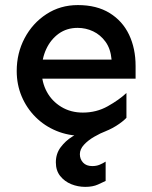

<svg xmlns="http://www.w3.org/2000/svg" viewBox="-20 -521 599 757"><path d="M304.7 14.6Q250 14.6 202.6 -4.9Q155.3 -24.4 120.1 -59.6Q85 -94.7 65.4 -141.1Q45.9 -187.5 45.9 -241.2Q45.9 -311.5 77.1 -370.6Q108.4 -429.7 163.1 -465.3Q217.8 -501 287.1 -501Q361.3 -501 412.1 -469.7Q462.9 -438.5 488.8 -384.3Q514.6 -330.1 514.6 -260.7V-210.9H136.7V-286.1H419.9Q416 -329.1 396 -356.4Q376 -383.8 347.2 -397.5Q318.4 -411.1 286.1 -411.1Q243.2 -411.1 211.4 -388.2Q179.7 -365.2 162.1 -327.1Q144.5 -289.1 144.5 -241.2Q144.5 -196.3 164.6 -159.2Q184.6 -122.1 221.7 -99.6Q258.8 -77.1 306.6 -77.1Q360.4 -77.1 404.8 -102.1Q449.2 -127 478.5 -154.3V-56.6Q463.9 -41 437.5 -24.4Q411.1 -7.8 377 3.4Q342.8 14.6 304.7 14.6ZM316.4 215.8Q287.1 215.8 260.7 205.1Q234.4 194.3 217.3 172.9Q200.2 151.4 200.2 119.1Q200.2 85 219.2 59.6Q238.3 34.2 264.2 18.1Q290 2 309.6 -4.9H399.4Q376 3.9 351.6 18.1Q327.1 32.2 311 49.8Q294.9 67.4 294.9 86.9Q294.9 106.4 307.6 120.1Q320.3 133.8 343.8 133.8Q360.4 133.8 373 128.4Q385.7 123 396.5 116.2V192.4Q386.7 197.3 366.2 206.5Q345.7 215.8 316.4 215.8Z"/></svg>

Font: Sen Medium
Style: Regular
Weight: 500
Designer: Kosal Sen, Philatype
Foundry: Philatype
Version: Version 2.000;gftools[0.9.31]